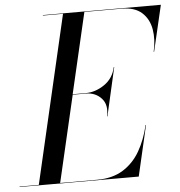

<svg xmlns="http://www.w3.org/2000/svg" viewBox="-98 -800 800 851"><g transform="rotate(-5 302.0 -375.0)"><path d="M283 -387H225L135.5 -2H300Q368.5 -2 415.5 -31.2Q462.5 -60.5 491.5 -111Q520.5 -161.5 535 -225H537L485 0H-45V-2H40.5L213.5 -748H124V-750H649L601 -545H599Q611.5 -598.5 603.5 -644.8Q595.5 -691 564 -719.5Q532.5 -748 474 -748H308.5L225 -389H283Q326 -389 366 -416Q406 -443 417 -493H419L370 -278H368Q379.5 -328.5 352.8 -357.8Q326 -387 283 -387Z"/></g></svg>

Font: Bodoni* 96pt
Style: Italic
Weight: 400
Italic angle: -13°
Version: Version 2.3